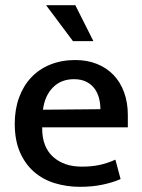

<svg xmlns="http://www.w3.org/2000/svg" viewBox="-20 -712 549 742"><path d="M474 -220H143V-216Q143 -144 185 -106Q227 -68 296 -68Q334 -68 364.5 -74.5Q395 -81 426 -95L446 -20Q417 -7 377 1.5Q337 10 289 10Q238 10 192 -4Q146 -18 111.5 -48Q77 -78 57 -124Q37 -170 37 -234Q37 -289 53.5 -334.5Q70 -380 100.5 -412.5Q131 -445 174.5 -462.5Q218 -480 271 -480Q317 -480 354.5 -465Q392 -450 418.5 -422.5Q445 -395 459.5 -355.5Q474 -316 474 -268ZM368 -290Q368 -314 362 -335Q356 -356 344 -371.5Q332 -387 312.5 -396.5Q293 -406 266 -406Q216 -406 184.5 -374Q153 -342 146 -288ZM158 -692H271L341 -553H262Z"/></svg>

Font: Mukta Medium
Style: Regular
Weight: 500
Designer: Girish Dalvi and Yashodeep Gholap
Foundry: Ek Type
Version: Version 2.538;PS 1.002;hotconv 16.6.51;makeotf.lib2.5.65220;